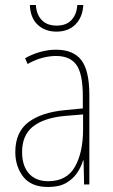

<svg xmlns="http://www.w3.org/2000/svg" viewBox="-20 -828 450 765"><path d="M203 -630Q272 -630 304 -588.5Q336 -547 336 -449V-93H315L313 -189H311Q303 -162 286.5 -138Q270 -114 242.5 -98.5Q215 -83 172 -83Q104 -83 72.5 -124Q41 -165 41 -222Q41 -301 92.5 -340.5Q144 -380 237 -389L310 -396V-444Q310 -534 284.5 -569.5Q259 -605 203 -605Q179 -605 150.5 -598Q122 -591 90 -573L80 -596Q108 -612 140 -621Q172 -630 203 -630ZM237 -366Q154 -358 111 -323.5Q68 -289 68 -222Q68 -167 95.5 -136.5Q123 -106 172 -106Q246 -106 278.5 -163.5Q311 -221 311 -313V-372ZM312 -808Q309 -759 280.5 -730.5Q252 -702 205 -702Q160 -702 130.5 -729Q101 -756 99 -808H123Q125 -771 146 -748.5Q167 -726 206 -726Q245 -726 265.5 -749Q286 -772 288 -808Z"/></svg>

Font: Noto Sans Telugu UI Condensed Thin
Style: Regular
Weight: 100
Width: 3
Designer: Jelle Bosma - Monotype Design Team
Foundry: Monotype Imaging Inc.
Version: Version 2.005; ttfautohint (v1.8.4.7-5d5b)